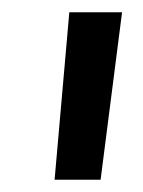

<svg xmlns="http://www.w3.org/2000/svg" viewBox="-20 -670 233 313"><path d="M69 -377 93 -650H179L144 -377Z"/></svg>

Font: Zilla Slab Medium
Style: Regular
Weight: 500
Designer: Typotheque.com
Foundry: Typotheque type foundry
Version: Version 1.1; 2017